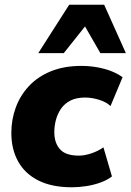

<svg xmlns="http://www.w3.org/2000/svg" viewBox="-20 -782 553 813"><path d="M285 11Q200 11 143 -17.5Q86 -46 57 -98Q28 -150 28 -219Q28 -275 46.5 -326Q65 -377 102 -417Q139 -457 195 -480Q251 -503 325 -503Q375 -503 421.5 -490.5Q468 -478 499 -455L448 -333Q430 -350 399.5 -359.5Q369 -369 340 -369Q304 -369 279 -356.5Q254 -344 239 -322.5Q224 -301 217 -275Q210 -249 210 -222Q210 -177 234 -150Q258 -123 314 -123Q338 -123 366.5 -132.5Q395 -142 418 -158L454 -35Q435 -20 406.5 -9.5Q378 1 346 6Q314 11 285 11ZM142 -557 273 -762H421L513 -557H405L340 -670L250 -557Z"/></svg>

Font: Nunito Sans 12pt ExtraLight 12pt Black
Style: Italic
Weight: 900
Italic angle: -9°
Version: Version 3.101;gftools[0.9.27]